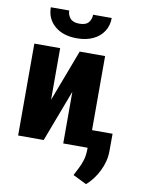

<svg xmlns="http://www.w3.org/2000/svg" viewBox="-101 -815 797 1087"><g transform="rotate(10 297.0 -271.0)"><path d="M193.4 -231.4 305.7 -528.3H451.7V0H304.2V-296.9L191.9 0H44.9V-528.3H193.4ZM344.2 -747.1H451.2Q451.2 -703.6 429.7 -670.2Q408.2 -636.7 368.9 -618.2Q329.6 -599.6 276.4 -599.6Q195.8 -599.6 148.4 -640.6Q101.1 -681.6 101.1 -747.1H207Q207 -722.2 222.9 -702.9Q238.8 -683.6 276.4 -683.6Q314 -683.6 329.1 -702.9Q344.2 -722.2 344.2 -747.1ZM569.8 -102.5 569.3 -2.4Q569.3 55.2 541.3 111.8Q513.2 168.5 471.2 204.6L392.6 166Q403.8 143.6 415.8 120.8Q427.7 98.1 436 70.3Q444.3 42.5 444.3 5.9V-102.5Z"/></g></svg>

Font: Roboto Condensed ExtraBold
Style: Regular
Weight: 800
Designer: Christian Robertson
Foundry: Google
Version: Version 3.008; 2023